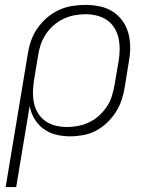

<svg xmlns="http://www.w3.org/2000/svg" viewBox="-20 -548 640 783"><path d="M3 215 93 -326Q97 -353 106 -380Q115 -407 131.5 -431Q148 -455 170 -474.5Q192 -494 219 -506.5Q246 -519 273.5 -523.5Q301 -528 328 -528Q358 -528 387 -522Q416 -516 439.5 -501Q463 -486 479.5 -463Q496 -440 503.5 -412.5Q511 -385 511 -355Q511 -325 505 -294L489 -194Q485 -168 476.5 -142Q468 -116 453 -92Q438 -68 417 -48Q396 -28 371.5 -15Q347 -2 319.5 3Q292 8 266 8Q236 8 208 1Q180 -6 157.5 -22.5Q135 -39 120.5 -63.5Q106 -88 101 -116L46 215ZM254 -30Q276 -30 299 -34.5Q322 -39 344 -49.5Q366 -60 384 -76.5Q402 -93 415.5 -113Q429 -133 436 -155.5Q443 -178 447 -201L464 -301Q468 -325 468 -348.5Q468 -372 463 -394Q458 -416 446 -435Q434 -454 415.5 -466.5Q397 -479 374.5 -484.5Q352 -490 328 -490Q306 -490 282.5 -485.5Q259 -481 237.5 -470.5Q216 -460 197.5 -443.5Q179 -427 166 -407Q153 -387 145.5 -364.5Q138 -342 135 -319L119 -223Q115 -199 114.5 -175Q114 -151 118.5 -128.5Q123 -106 135 -86.5Q147 -67 165.5 -54Q184 -41 207 -35.5Q230 -30 254 -30Z"/></svg>

Font: Iosevka Extralight Extended
Style: Italic
Weight: 200
Width: 7
Italic angle: -9°
Monospace: yes
Designer: Belleve Invis
Foundry: Belleve Invis
Version: Version 32.5.0; ttfautohint (v1.8.4)